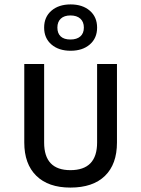

<svg xmlns="http://www.w3.org/2000/svg" viewBox="-20 -840 640 870"><path d="M90 -550H180V-194Q180 -69 299 -69Q420 -69 420 -194V-550H510V-194Q510 -96 455.5 -43Q401 10 299 10Q199 10 144.5 -43.5Q90 -97 90 -194ZM180 -715Q180 -763 213 -791.5Q246 -820 300 -820Q354 -820 387 -791.5Q420 -763 420 -715Q420 -667 387 -638.5Q354 -610 300 -610Q246 -610 213 -638.5Q180 -667 180 -715ZM240 -715Q240 -689 255 -675Q270 -661 299 -661Q328 -661 344 -675Q360 -689 360 -715Q360 -741 344 -755.5Q328 -770 299 -770Q271 -770 255.5 -755.5Q240 -741 240 -715Z"/></svg>

Font: JetBrainsMono NF
Style: Regular
Weight: 400
Monospace: yes
Designer: Philipp Nurullin, Konstantin Bulenkov
Foundry: JetBrains
Version: Version 1.0.2; ttfautohint (v1.8.3)